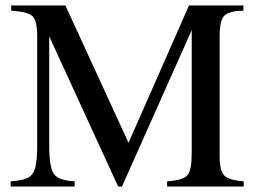

<svg xmlns="http://www.w3.org/2000/svg" viewBox="-20 -682 933 702"><path d="M871 0H591V-19Q650 -23 665.5 -41.5Q681 -60 681 -123V-572L426 0H412L160 -549V-151Q160 -70 177 -46Q194 -22 253 -19V0H19V-19Q63 -22 82 -32Q101 -42 108.5 -67.5Q116 -93 116 -151V-549Q116 -606 99 -622.5Q82 -639 21 -643V-662H219L450 -160L671 -662H870V-643Q816 -642 799.5 -624Q783 -606 783 -550V-112Q783 -59 799.5 -41Q816 -23 871 -19Z"/></svg>

Font: STIX Math
Style: Regular
Weight: 400
Designer: MicroPress Inc., with final additions and corrections provided by Coen Hoffman, Elsevier (retired)
Version: Version 1.1.1